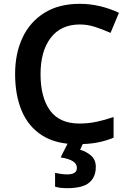

<svg xmlns="http://www.w3.org/2000/svg" viewBox="-20 -744 675 1004"><path d="M397 -616Q299 -616 245.5 -546.5Q192 -477 192 -356Q192 -235 241.5 -166.5Q291 -98 396 -98Q441 -98 484 -107Q527 -116 574 -132V-24Q530 -6 485.5 2Q441 10 383 10Q273 10 201 -35.5Q129 -81 94 -163.5Q59 -246 59 -357Q59 -465 98 -547.5Q137 -630 212.5 -677Q288 -724 397 -724Q451 -724 503.5 -711.5Q556 -699 602 -677L558 -572Q520 -589 479.5 -602.5Q439 -616 397 -616ZM481 129Q481 182 446.5 211Q412 240 331 240Q312 240 296 238Q280 236 268 232V160Q281 163 299 165.5Q317 168 332 168Q354 168 368 160.5Q382 153 382 133Q382 92 297 79L337 0H417L399 39Q431 48 456 69.5Q481 91 481 129Z"/></svg>

Font: Noto Sans Medefaidrin SemiBold
Style: Regular
Weight: 600
Designer: Dalton Maag Ltd
Foundry: Dalton Maag Ltd
Version: Version 1.002; ttfautohint (v1.8.4.7-5d5b)